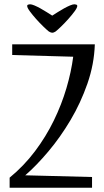

<svg xmlns="http://www.w3.org/2000/svg" viewBox="-20 -877 488 897"><path d="M25 0ZM423 -670Q420 -577 388.5 -486.5Q357 -396 309.5 -316Q262 -236 206 -169.5Q150 -103 98 -58L410 -50V0H25V-47Q92 -102 143.5 -170.5Q195 -239 231.5 -314Q268 -389 290.5 -465.5Q313 -542 322 -612L37 -620V-670ZM120 -857Q128 -857 141 -851.5Q154 -846 168.5 -838Q183 -830 198 -820.5Q213 -811 224 -804Q235 -811 250 -820.5Q265 -830 279.5 -838Q294 -846 307 -851.5Q320 -857 328 -857Q331 -857 336 -855.5Q341 -854 341 -849Q341 -841 328.5 -824Q316 -807 299.5 -788.5Q283 -770 266 -753.5Q249 -737 240 -730Q231 -724 224 -724Q218 -724 208 -730Q199 -737 182 -753.5Q165 -770 148.5 -788.5Q132 -807 119.5 -824Q107 -841 107 -849Q107 -854 112 -855.5Q117 -857 120 -857Z"/></svg>

Font: Combo
Style: Regular
Weight: 400
Designer: Eduardo Rodriguez Tunni
Foundry: Eduardo Rodriguez Tunni
Version: Version 1.001